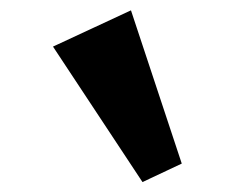

<svg xmlns="http://www.w3.org/2000/svg" viewBox="-20 -506 461 375"><path d="M258.3 -150.4 83.5 -415 235.8 -485.8 335 -186.5Z"/></svg>

Font: Nobile-bold
Style: Bold
Weight: 700
Version: Version 1.000;PS 001.000;hotconv 1.0.38